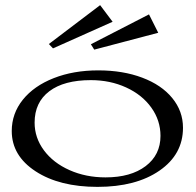

<svg xmlns="http://www.w3.org/2000/svg" viewBox="-20 -710 764 750"><path d="M360.8 20Q212.4 20 119.1 -40.8Q25.9 -101.6 25.9 -198.2Q25.9 -266.6 69.3 -320.6Q112.8 -374.5 189.9 -404.8Q267.1 -435.1 363.8 -435.1Q460 -435.1 535.4 -406.7Q610.8 -378.4 652.8 -327.1Q694.8 -275.9 694.8 -210.9Q694.8 -106.9 603 -43.5Q511.2 20 360.8 20ZM115.2 -231Q115.2 -171.9 151.6 -122.8Q188 -73.7 251.7 -45.4Q315.4 -17.1 392.1 -17.1Q490.7 -17.1 548.8 -61Q606.9 -105 606.9 -179.2Q606.9 -239.7 571 -289.8Q535.2 -339.8 472.7 -368.4Q410.2 -397 335 -397Q230 -397 172.6 -353.5Q115.2 -310.1 115.2 -231ZM170.9 -538.1 371.1 -689.9 419.9 -625 187 -521ZM335 -537.1 562 -653.8 598.1 -582 348.1 -516.1Z"/></svg>

Font: Halibut Exp
Style: Regular
Weight: 400
Width: 7
Designer: Matteo Maggi
Foundry: Collletttivo
Version: Version 3.080 | FøM Fix